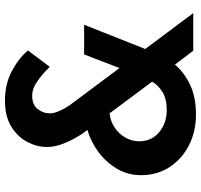

<svg xmlns="http://www.w3.org/2000/svg" viewBox="-38 -763 812 776"><g transform="rotate(-90 368.0 -375.0)"><path d="M703 0H551L495 -74Q464 -37 414 -13Q364 11 293 11Q224 11 168.5 -17.5Q113 -46 80.5 -96Q48 -146 48 -211Q48 -263 73 -306.5Q98 -350 139.5 -381.5Q181 -413 231 -428L220 -442Q210 -456 196.5 -480Q183 -504 172.5 -533Q162 -562 162 -592Q162 -632 182.5 -671Q203 -710 244.5 -735.5Q286 -761 349 -761Q416 -761 468 -733.5Q520 -706 552 -668L486 -580Q454 -612 425.5 -631.5Q397 -651 370 -651Q333 -651 315.5 -629Q298 -607 298 -580Q298 -564 305 -547Q312 -530 320 -516.5Q328 -503 331 -499L481 -298L536 -441H656L558 -194ZM426 -166 298 -338Q267 -335 241 -318Q215 -301 200 -274.5Q185 -248 185 -218Q185 -168 222 -137.5Q259 -107 311 -107Q356 -107 383.5 -124Q411 -141 426 -166Z"/></g></svg>

Font: Reem Kufi SemiBold
Style: Regular
Weight: 600
Designer: Khaled Hosny
Version: Version 1.001